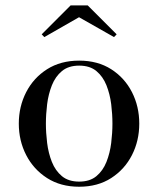

<svg xmlns="http://www.w3.org/2000/svg" viewBox="-20 -700 601 730"><path d="M281 10Q210.5 10 159 -23Q107.5 -56 79.5 -110.5Q51.5 -165 51.5 -230Q51.5 -295 79.5 -349.5Q107.5 -404 159 -436.8Q210.5 -469.5 281 -469.5Q351.5 -469.5 402.8 -436.8Q454 -404 481.8 -349.5Q509.5 -295 509.5 -230Q509.5 -165 481.8 -110.5Q454 -56 402.8 -23Q351.5 10 281 10ZM281 -9.5Q321.5 -9.5 346.5 -30.2Q371.5 -51 384.8 -84.5Q398 -118 402.8 -156.5Q407.5 -195 407.5 -230Q407.5 -265.5 402.8 -303.8Q398 -342 384.8 -375.5Q371.5 -409 346.5 -429.8Q321.5 -450.5 281 -450.5Q240.5 -450.5 215.5 -429.8Q190.5 -409 177.2 -375.5Q164 -342 159.2 -303.8Q154.5 -265.5 154.5 -230Q154.5 -195 159.2 -156.5Q164 -118 177.2 -84.5Q190.5 -51 215.5 -30.2Q240.5 -9.5 281 -9.5ZM148.5 -559 138.5 -569.5 248.5 -679.5H313.5L423.5 -569.5L413.5 -559L280.5 -634.5Z"/></svg>

Font: Bodoni Moda SC 11pt
Style: Regular
Weight: 400
Version: Version 2.005